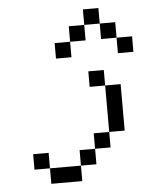

<svg xmlns="http://www.w3.org/2000/svg" viewBox="-51 -667 601 772"><g transform="rotate(-5 250.0 -281.0)"><path d="M500 -437.5V-500H437.5V-437.5ZM125 0V62.5H250V0ZM125 0V-62.5H62.5V0ZM250 0H312.5V-62.5H250ZM312.5 -62.5H375V-125H312.5ZM375 -125H437.5V-312.5H375ZM375 -312.5V-375H312.5V-312.5ZM250 -500H187.5V-437.5H250ZM250 -500H312.5V-562.5H250ZM437.5 -500V-562.5H375V-500ZM312.5 -562.5H375V-625H312.5Z"/></g></svg>

Font: BFUnifontExMono
Style: Regular
Weight: 500
Version: Version 15.0.06